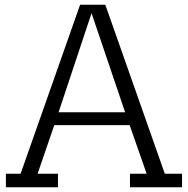

<svg xmlns="http://www.w3.org/2000/svg" viewBox="-20 -790 793 810"><path d="M528.3 0V-57.1H598.6L526.9 -262.2H209L138.7 -57.1H224.6V0H4.9V-57.1H66.9L317.9 -770H424.3L675.3 -57.1H748V0ZM366.2 -734.4 227.1 -316.4H507.8Z"/></svg>

Font: Twentytwelve Slab Light
Style: TwentytwelveSlab
Weight: 300
Designer: Domenico Catapano
Version: Version 1.00 2012